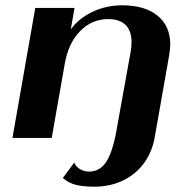

<svg xmlns="http://www.w3.org/2000/svg" viewBox="-20 -520 702 724"><path d="M113 -490H261L247 -409Q277 -451 329 -475.5Q381 -500 440 -500Q526 -500 574 -461Q622 -422 622 -352Q622 -340 618 -312L563 0Q554 51 524.5 93Q495 135 446 159.5Q397 184 334 184Q294 184 266 177Q238 170 217 151L260 93Q266 109 282 118Q298 127 316 127Q357 127 381 89.5Q405 52 419 -27L472 -321Q476 -340 476 -361Q476 -404 453.5 -426Q431 -448 388 -448Q326 -448 281.5 -402Q237 -356 224 -278L175 0H27Z"/></svg>

Font: Fahkwang
Style: Bold Italic
Weight: 700
Italic angle: -10°
Designer: Suppakit Chalermlarp | Katatrad Co.,Ltd.
Foundry: Cadson Demak Co.,Ltd.
Version: Version 1.000; ttfautohint (v1.6)